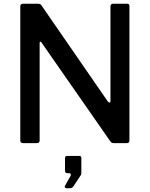

<svg xmlns="http://www.w3.org/2000/svg" viewBox="-20 -762 797 1022"><path d="M658 -742Q669 -742 669 -729V-13Q669 -7 665 -3.5Q661 0 654 0H589Q581 0 576.5 -1.5Q572 -3 567 -10L202 -534Q198 -541 194.5 -540Q191 -539 191 -533V-14Q191 0 175 0H104Q88 0 88 -14V-727Q88 -735 91.5 -738.5Q95 -742 103 -742H181Q190 -742 194.5 -739.5Q199 -737 203 -730L553 -223Q559 -216 562 -216Q568 -216 568 -225V-728Q568 -742 582 -742ZM326 227 354 177Q357 173 357 168Q357 160 348 160H340Q332 160 329 156.5Q326 153 326 145V81Q326 68 337 68H402Q413 68 413 79V160Q413 163 412 165Q411 167 411 169L370 231Q366 236 361.5 238Q357 240 348 240H333Q328 240 325.5 235.5Q323 231 326 227Z"/></svg>

Font: Libre Franklin Medium
Style: Regular
Weight: 500
Designer: Pablo Impallari, Rodrigo Fuenzalida
Foundry: Impallari Type
Version: Version 1.002; ttfautohint (v1.5)